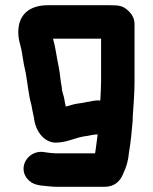

<svg xmlns="http://www.w3.org/2000/svg" viewBox="-20 -542 585 735"><path d="M281 -146C263 -144 248 -138 232 -134C231 -138 230 -142 229 -147L225 -169C221 -184 217 -193 216 -211C211 -234 210 -260 205 -285C197 -321 193 -359 183 -394H367V-229C367 -205 365 -182 364 -157C345 -160 328 -153 310 -151L295 -148C293 -148 283 -146 281 -146ZM495 -231V-449C495 -468 488 -484 474 -498C452 -520 437 -522 400 -522H163C95 -522 50 -488 50 -419C50 -384 61 -367 65 -334C69 -308 73 -285 79 -260C86 -220 90 -175 100 -141L104 -120C107 -108 107 -102 110 -91C115 -43 146 2 191 4C237 4 264 -14 302 -20C303 -20 315 -22 316 -22L331 -25C335 -26 340 -26 345 -27C348 -27 351 -27 354 -28C350 -3 348 23 344 45H193C184 45 160 42 153 41C113 32 77 59 71 94C65 131 94 161 125 166L135 168C147 169 180 173 193 173H381C420 173 441 150 452 122C464 97 471 73 474 40C481 1 484 -39 488 -81V-93C491 -141 495 -182 495 -231Z"/></svg>

Font: Electronic
Style: SuThk
Weight: 900
Version: Version 1.011